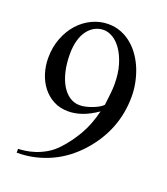

<svg xmlns="http://www.w3.org/2000/svg" viewBox="-129 -767 757 872"><g transform="rotate(20 250.0 -331.5)"><path d="M364.7 -428.2Q364.7 -481.4 352.5 -522Q340.3 -562.5 321.5 -589.8Q302.7 -617.2 279.8 -630.9Q256.8 -644.5 234.9 -644.5Q212.9 -644.5 193.4 -634.5Q173.8 -624.5 158.9 -605.2Q144 -585.9 135.5 -556.9Q127 -527.8 127 -489.7Q127 -444.3 135.7 -406.7Q144.5 -369.1 160.4 -342.3Q176.3 -315.4 198.5 -300.5Q220.7 -285.6 248 -285.6Q262.7 -285.6 279.3 -289.8Q295.9 -293.9 311.3 -300Q326.7 -306.2 338.6 -313.5Q350.6 -320.8 355.5 -327.1Q359.4 -359.4 362.1 -384.5Q364.7 -409.7 364.7 -428.2ZM53.2 -3.9Q65.9 -4.4 86.9 -7.1Q107.9 -9.8 132.8 -17.8Q157.7 -25.9 184.1 -41Q210.4 -56.2 233.9 -81.5Q271 -121.1 300.8 -172.4Q330.6 -223.6 347.2 -292Q309.1 -265.6 274.9 -253.7Q240.7 -241.7 208.5 -241.7Q167.5 -241.7 136.2 -258.5Q105 -275.4 83.7 -303Q62.5 -330.6 51.5 -366Q40.5 -401.4 40.5 -439Q40.5 -491.2 57.4 -534.9Q74.2 -578.6 102.5 -610.1Q130.9 -641.6 168.2 -659.2Q205.6 -676.8 246.1 -676.8Q279.8 -676.8 308.6 -665.3Q337.4 -653.8 360.8 -634Q384.3 -614.3 402.3 -587.6Q420.4 -561 432.4 -530.8Q444.3 -500.5 450.7 -467.8Q457 -435.1 457 -403.3Q457 -241.2 345.2 -116.7Q318.8 -87.4 287.1 -63.2Q255.4 -39.1 218.3 -21.7Q181.2 -4.4 139.9 5.1Q98.6 14.6 53.2 14.6Z"/></g></svg>

Font: Tai Heritage Pro
Style: Regular
Weight: 400
Designer: Faah Baccam, Walt Agee, Victor Gaultney, Annie Olsen
Foundry: SIL International
Version: Version 2.600